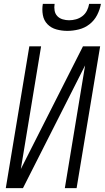

<svg xmlns="http://www.w3.org/2000/svg" viewBox="-20 -975 543 995"><path d="M10 0 132 -735H193L88 -99L410 -735H499L377 0H316L421 -636L99 0ZM329 -815Q300 -815 272.5 -822.5Q245 -830 226 -849.5Q207 -869 202 -897.5Q197 -926 202 -955H263Q260 -937 263 -920Q266 -903 277 -891.5Q288 -880 304.5 -875Q321 -870 338 -870Q356 -870 374 -875Q392 -880 407 -891.5Q422 -903 430.5 -920Q439 -937 442 -955H503Q498 -926 483.5 -897.5Q469 -869 444 -849.5Q419 -830 388.5 -822.5Q358 -815 329 -815Z"/></svg>

Font: Iosevka SS04 Light Oblique
Style: Regular
Weight: 300
Italic angle: -9°
Monospace: yes
Designer: Belleve Invis
Foundry: Belleve Invis
Version: Version 19.0.0; ttfautohint (v1.8.4)